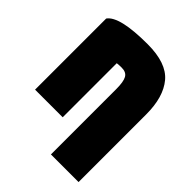

<svg xmlns="http://www.w3.org/2000/svg" viewBox="-219 -690 1027 1027"><g transform="rotate(45 294.5 -176.5)"><path d="M40 30V-508Q82 -568 294 -568Q437 -568 495.5 -498Q554 -428 554 -297V215H345V-279Q345 -335 332 -358Q319 -381 285 -381Q262 -381 249 -379V30Z"/></g></svg>

Font: Repo
Style: ExtraBlack
Weight: 1000
Designer: Stefan Peev
Foundry: Context Ltd
Version: Version 001.000